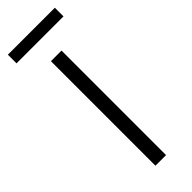

<svg xmlns="http://www.w3.org/2000/svg" viewBox="-245 -674 691 691"><g transform="rotate(-45 100.5 -329.0)"><path d="M128 0H74V-532H128ZM220 -658V-614H-19V-658Z"/></g></svg>

Font: Noto Sans Ethiopic Condensed Light
Style: Regular
Weight: 300
Width: 3
Designer: Monotype Design Team
Foundry: Monotype Imaging Inc.
Version: Version 2.102; ttfautohint (v1.8.4.7-5d5b)